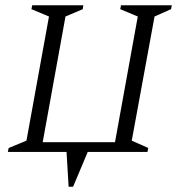

<svg xmlns="http://www.w3.org/2000/svg" viewBox="-20 -580 686 733"><path d="M234 0H10L13 -15L81 -43L167 -517L100 -545L103 -560H298L296 -545L230 -517L143 -37H419L506 -517L439 -545L442 -560H636L633 -545L570 -517L483 -43L546 -15L543 0H315L259 133H242Z"/></svg>

Font: Spectral SC Light
Style: Italic
Weight: 300
Italic angle: -10°
Designer: Jean-Baptiste Levee
Foundry: Production Type
Version: Version 2.001